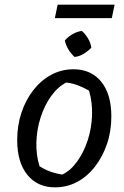

<svg xmlns="http://www.w3.org/2000/svg" viewBox="-20 -797 533 826"><path d="M217 9Q141 9 97.5 -45Q54 -99 54 -194Q54 -258 72.5 -313Q91 -368 124 -410Q157 -452 201 -475.5Q245 -499 296 -499Q372 -499 415.5 -445.5Q459 -392 459 -296Q459 -232 440 -177Q421 -122 388.5 -80Q356 -38 312 -14.5Q268 9 217 9ZM248 -46Q284 -63 312.5 -103Q341 -143 357.5 -194Q374 -245 376 -301Q378 -357 363 -407Q339 -421 315 -430Q291 -439 265 -442Q228 -423 199.5 -383Q171 -343 154.5 -291Q138 -239 136.5 -184.5Q135 -130 150 -82Q171 -68 196 -59Q221 -50 248 -46ZM216 -719 228 -777H473L461 -719ZM332 -664Q348 -650 359 -631Q370 -612 373 -592Q359 -577 340 -565.5Q321 -554 301 -552Q286 -565 274.5 -584Q263 -603 259 -623Q273 -639 292 -650Q311 -661 332 -664Z"/></svg>

Font: Piazzolla Thin Medium
Style: Italic
Weight: 500
Italic angle: -11.3°
Version: Version 2.005